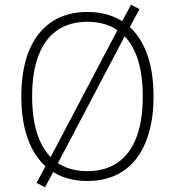

<svg xmlns="http://www.w3.org/2000/svg" viewBox="-20 -764 746 819"><path d="M353 8Q286 8 233.5 -16Q181 -40 145 -86Q109 -132 90 -199Q71 -266 71 -352Q71 -438 89.5 -505Q108 -572 144.5 -618.5Q181 -665 233 -689Q285 -713 353 -713Q420 -713 472.5 -689Q525 -665 561 -619Q597 -573 616 -506Q635 -439 635 -353Q635 -267 616 -200Q597 -133 561 -86.5Q525 -40 472.5 -16Q420 8 353 8ZM353 -34Q429 -34 481.5 -70Q534 -106 561.5 -177Q589 -248 589 -353Q589 -458 561.5 -528.5Q534 -599 481.5 -635Q429 -671 353 -671Q277 -671 224.5 -635Q172 -599 144.5 -528Q117 -457 117 -353Q117 -249 144.5 -177.5Q172 -106 224.5 -70Q277 -34 353 -34ZM172 35 136 16 180 -66 194 -90 485 -643 497 -666 539 -744 575 -725 531 -643 517 -619 226 -66 214 -43Z"/></svg>

Font: Nunito Sans 10pt SemiCondensed ExtraLight
Style: Regular
Weight: 250
Width: 4
Designer: Vernon Adams
Foundry: Vernon Adams
Version: Version 3.101;gftools[0.9.27]